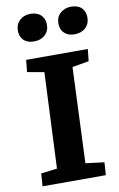

<svg xmlns="http://www.w3.org/2000/svg" viewBox="-102 -1000 655 1055"><g transform="rotate(-10 225.5 -472.5)"><path d="M166 -616 72 -633 79 -700H423L416 -633L323 -617L301 -84L405 -71L400 0H47L52 -71L142 -82ZM288 -866Q288 -901 312 -923Q336 -945 372 -945Q410 -945 430.5 -925Q451 -905 451 -871Q451 -836 427.5 -814Q404 -792 366 -792Q330 -792 309 -812Q288 -832 288 -866ZM62 -866Q62 -901 85.5 -923Q109 -945 145 -945Q183 -945 204 -924.5Q225 -904 225 -871Q225 -835 201 -813.5Q177 -792 140 -792Q103 -792 82.5 -812Q62 -832 62 -866Z"/></g></svg>

Font: Literata 7pt
Style: Bold Italic
Weight: 700
Italic angle: -2°
Designer: Latin by Veronika Burian and Jose Scaglione. Greek by Irene Vlachou. Cyrillic by Vera Evstafieva
Foundry: TypeTogether
Version: Version 3.002